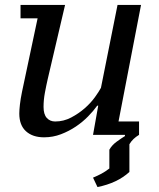

<svg xmlns="http://www.w3.org/2000/svg" viewBox="-20 -545 641 776"><path d="M542 -54H459L550 -525H455L388 -190C382.7 -180 374.5 -167.3 363.5 -152C352.5 -136.7 338.8 -121.8 322.5 -107.5C306.2 -93.2 287.8 -80.7 267.5 -70C247.2 -59.3 225.7 -54 203 -54C189 -54 177.7 -58.8 169 -68.5C160.3 -78.2 156 -93 156 -113C156 -131.7 157.8 -150.8 161.5 -170.5C165.2 -190.2 169 -208.7 173 -226L243 -525H63V-471H132L69 -174C65 -154.7 62.2 -137.5 60.5 -122.5C58.8 -107.5 58 -95.3 58 -86C58 -54.7 67 -30.8 85 -14.5C103 1.8 127.3 10 158 10C182 10 204.8 5.8 226.5 -2.5C248.2 -10.8 268.2 -21.2 286.5 -33.5C304.8 -45.8 321.3 -59.5 336 -74.5C350.7 -89.5 363 -104 373 -118H377L356 0H485V5C475 11 463.7 18.7 451 28C438.3 37.3 428.7 48 422 60V136C410.7 144.7 400 151.7 390 157C380 162.3 368.7 167.7 356 173L374 211C427.3 200.3 470.3 180 503 150V38C507.7 30 513.2 23 519.5 17C525.8 11 533.3 5.3 542 0Z"/></svg>

Font: PT Serif Caption
Style: Italic
Weight: 400
Italic angle: -12°
Designer: A.Korolkova, O.Umpeleva, V.Yefimov
Foundry: ParaType Ltd
Version: Version 1.000W OFL